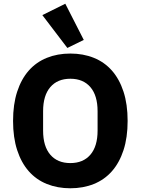

<svg xmlns="http://www.w3.org/2000/svg" viewBox="-20 -997 754 1029"><path d="M357 12Q288 12 231 -11Q174 -34 134 -79.5Q94 -125 72 -192.5Q50 -260 50 -349Q50 -438 72 -505.5Q94 -573 134 -618.5Q174 -664 231 -687Q288 -710 357 -710Q426 -710 483 -687Q540 -664 580 -618.5Q620 -573 642 -505.5Q664 -438 664 -349Q664 -260 642 -192.5Q620 -125 580 -79.5Q540 -34 483 -11Q426 12 357 12ZM357 -123Q426 -123 464.5 -168Q503 -213 503 -297V-401Q503 -485 464.5 -530Q426 -575 357 -575Q288 -575 249.5 -530Q211 -485 211 -401V-297Q211 -213 249.5 -168Q288 -123 357 -123ZM207 -916 330 -977 429 -783 341 -740Z"/></svg>

Font: IBM Plex Thai
Style: Bold
Weight: 700
Designer: Mike Abbink, Paul van der Laan, Pieter van Rosmalen, Ben Mitchell, Mark Frömberg
Foundry: Bold Monday
Version: Version 1.0